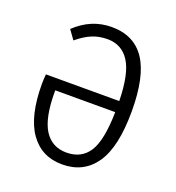

<svg xmlns="http://www.w3.org/2000/svg" viewBox="-105 -620 658 716"><g transform="rotate(20 223.5 -261.5)"><path d="M396 -264Q396 -122 350 -55.5Q304 11 219 11Q137 11 91.5 -53.5Q46 -118 46 -246Q46 -264 48 -284H339Q337 -392 306.5 -439Q276 -486 220 -486Q186 -486 158.5 -474.5Q131 -463 101 -438L75 -474Q138 -534 219 -534Q308 -534 352 -468Q396 -402 396 -264ZM339 -240H101V-234Q101 -131 131 -83.5Q161 -36 219 -36Q278 -36 307.5 -81.5Q337 -127 339 -240Z"/></g></svg>

Font: Fira Sans Extra Condensed Light
Style: Regular
Weight: 300
Width: 1
Designer: Carrois Corporate & Edenspiekermann AG
Foundry: Carrois Corporate GbR & Edenspiekermann AG
Version: Version 4.203